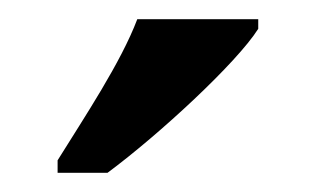

<svg xmlns="http://www.w3.org/2000/svg" viewBox="-20 -786 329 200"><path d="M40 -619V-606H92C146 -646 227 -721 249 -756V-766H123C106 -721 68 -664 40 -619Z"/></svg>

Font: Noto Serif Sinhala Condensed SemiBold
Style: Regular
Weight: 600
Width: 3
Designer: Jelle Bosma - Monotype Design Team
Foundry: Monotype Imaging Inc.
Version: Version 2.007